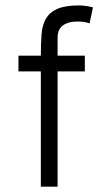

<svg xmlns="http://www.w3.org/2000/svg" viewBox="-20 -696 415 716"><path d="M314 -608.9Q303.2 -612.8 292.5 -614.3Q281.7 -615.7 271 -615.7Q248.5 -615.7 233.9 -610.8Q219.2 -606 210.4 -597.7Q201.7 -589.4 198.2 -578.9Q194.8 -568.4 194.8 -556.6V-488.3H296.4V-429.7H194.8V0H132.3V-429.7H48.8V-488.3H132.3Q132.3 -532.2 134.8 -566.9Q137.2 -601.6 150.9 -625.7Q164.6 -649.9 193.6 -662.8Q222.7 -675.8 275.9 -675.8Q287.6 -675.8 300.5 -673.8Q313.5 -671.9 326.7 -668.5Z"/></svg>

Font: SengBuhan
Style: Regular
Weight: 400
Designer: John M. Durdin
Foundry: Lao Script for Windows
Version: Version 1.400